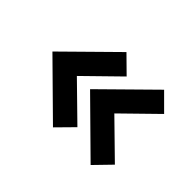

<svg xmlns="http://www.w3.org/2000/svg" viewBox="-90 -726 750 750"><g transform="rotate(45 284.5 -351.5)"><path d="M250 -354 461 -146 527 -214 384 -354 523 -490 456 -557ZM42 -354 253 -146 320 -214 177 -354 316 -490 248 -557Z"/></g></svg>

Font: Exo
Style: Demi Bold
Weight: 600
Designer: Natanael Gama
Version: Version 1.00